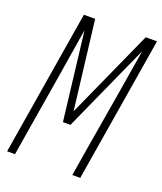

<svg xmlns="http://www.w3.org/2000/svg" viewBox="-136 -824 772 913"><g transform="rotate(20 250.0 -367.5)"><path d="M9 0 130 -735H187L241 -287L443 -735H500L379 0H339L363 -147Q385 -277 407 -407Q429 -537 450 -667L249 -221H211L158 -667Q137 -537 116 -407Q95 -277 73 -147L49 0Z"/></g></svg>

Font: Iosevka Term Curly XLt Obl
Style: Regular
Weight: 200
Italic angle: -9°
Designer: Belleve Invis
Foundry: Belleve Invis
Version: Version 32.3.0